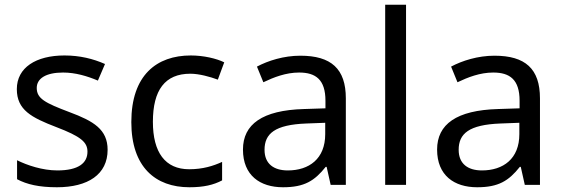

<svg xmlns="http://www.w3.org/2000/svg" viewBox="-20 -780 2379 810"><path d="M434 -148C434 -234 375 -269 273 -307C170 -346 135 -364 135 -409C135 -449 174 -474 246 -474C298 -474 348 -459 393 -440L423 -510C373 -532 317 -546 252 -546C132 -546 51 -495 51 -404C51 -316 113 -284 217 -244C322 -204 349 -180 349 -140C349 -92 311 -61 222 -61C159 -61 94 -83 52 -104V-24C93 -2 145 10 220 10C351 10 434 -44 434 -148Z M779 10C840 10 881 0 917 -19V-97C880 -80 836 -66 778 -66C677 -66 625 -137 625 -266C625 -400 676 -469 783 -469C820 -469 867 -456 899 -444L926 -517C894 -533 839 -546 785 -546C641 -546 534 -463 534 -265C534 -75 636 10 779 10Z M1247 -545C1177 -545 1111 -524 1064 -499L1091 -433C1135 -454 1186 -474 1242 -474C1312 -474 1353 -444 1353 -355V-323L1262 -320C1087 -315 1005 -256 1005 -149C1005 -40 1077 10 1174 10C1264 10 1307 -17 1354 -76H1358L1375 0H1439V-365C1439 -490 1377 -545 1247 -545ZM1273 -259 1352 -262V-214C1352 -110 1284 -61 1194 -61C1136 -61 1096 -88 1096 -148C1096 -216 1139 -254 1273 -259Z M1693 0V-760H1605V0Z M2066 -545C1996 -545 1930 -524 1883 -499L1910 -433C1954 -454 2005 -474 2061 -474C2131 -474 2172 -444 2172 -355V-323L2081 -320C1906 -315 1824 -256 1824 -149C1824 -40 1896 10 1993 10C2083 10 2126 -17 2173 -76H2177L2194 0H2258V-365C2258 -490 2196 -545 2066 -545ZM2092 -259 2171 -262V-214C2171 -110 2103 -61 2013 -61C1955 -61 1915 -88 1915 -148C1915 -216 1958 -254 2092 -259Z"/></svg>

Font: Noto Sans Newa
Style: Regular
Weight: 400
Designer: Monotype Design Team
Foundry: Monotype Imaging Inc.
Version: Version 2.007